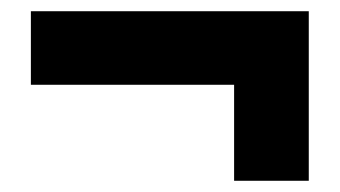

<svg xmlns="http://www.w3.org/2000/svg" viewBox="-20 -438 606 342"><path d="M530 -418H35V-287H397V-116H530Z"/></svg>

Font: Noto Sans UI Black
Style: Italic
Weight: 900
Italic angle: -372°
Designer: Monotype Design Team
Foundry: Monotype Imaging Inc.
Version: Version 1.901